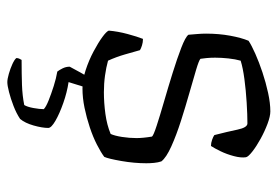

<svg xmlns="http://www.w3.org/2000/svg" viewBox="-134 -406 740 511"><g transform="rotate(90 235.5 -150.0)"><path d="M215 0Q192 0 166 -8.5Q140 -17 116.5 -29.5Q93 -42 78 -53Q63 -64 61 -70Q63 -94 70 -120Q77 -146 83 -161Q92 -161 100 -158.5Q108 -156 113 -153Q118 -135 124.5 -112.5Q131 -90 141 -68Q159 -63 180.5 -60Q202 -57 225 -57Q253 -57 282.5 -61Q312 -65 336 -75Q341 -86 344 -105.5Q347 -125 347 -144Q347 -152 346 -162.5Q345 -173 343 -185Q340 -189 314 -197.5Q288 -206 250 -217Q212 -228 173.5 -240Q135 -252 106.5 -263Q78 -274 72 -282Q71 -294 70 -306Q69 -318 69 -329Q69 -363 74.5 -393Q80 -423 88 -442Q100 -450 122.5 -460Q145 -470 172 -479Q199 -488 226.5 -494Q254 -500 276 -500Q289 -500 309 -492.5Q329 -485 349 -474Q369 -463 383 -452Q397 -441 398 -435Q400 -422 395 -403Q390 -384 382 -367.5Q374 -351 368 -342Q360 -342 351.5 -345Q343 -348 339 -351Q330 -386 324.5 -412.5Q319 -439 308 -439Q285 -439 252.5 -437Q220 -435 190 -431Q160 -427 141 -421Q137 -407 135 -388.5Q133 -370 133 -353Q133 -341 134 -330.5Q135 -320 136 -314Q140 -310 165 -302.5Q190 -295 227 -284.5Q264 -274 301.5 -262Q339 -250 369 -236.5Q399 -223 409 -210Q412 -201 413 -190.5Q414 -180 414 -170Q414 -138 408 -103.5Q402 -69 397 -58Q385 -49 364.5 -38.5Q344 -28 318.5 -19.5Q293 -11 266.5 -5.5Q240 0 215 0ZM198 200Q190 200 176 196Q162 192 150 186.5Q138 181 134 176Q134 171 136 167.5Q138 164 139 162Q177 162 205.5 161Q234 160 259 155Q264 147 267 130.5Q270 114 270 103Q264 97 246.5 90Q229 83 208.5 76.5Q188 70 170 67Q166 62 161.5 53Q157 44 157 34Q165 19 173 4.5Q181 -10 197 -37H221L198 37Q225 41 253.5 51Q282 61 301 72Q320 83 320 91Q320 107 313.5 130Q307 153 296 166Q281 176 261.5 183.5Q242 191 224.5 195.5Q207 200 198 200Z"/></g></svg>

Font: Texturina 12pt Thin
Style: Regular
Weight: 250
Designer: Guillermo Torres Carreño
Foundry: Omnibus-Type
Version: Version 1.002